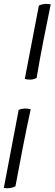

<svg xmlns="http://www.w3.org/2000/svg" viewBox="-65 -740 286 1007"><path d="M65 -326C87 -320 108 -321 127 -331C148 -457 174 -586 201 -717C179 -722 159 -720 139 -711ZM-45 246C-23 249 -2 247 16 237C41 104 66 -30 96 -167C74 -173 53 -172 33 -164Z"/></svg>

Font: Vollkorn Semibold
Style: Italic
Weight: 600
Italic angle: -11°
Designer: Friedrich Althausen
Foundry: Friedrich Althausen
Version: Version 4.015;PS 004.015;hotconv 1.0.88;makeotf.lib2.5.64775